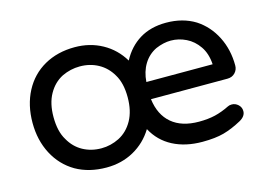

<svg xmlns="http://www.w3.org/2000/svg" viewBox="-75 -649 1115 801"><g transform="rotate(-15 482.0 -249.0)"><path d="M878.9 -216.8H548.8Q557.6 -147.5 601.1 -110.8Q644.5 -74.2 718.8 -74.2Q757.8 -74.2 788.6 -81.5Q819.3 -88.9 850.6 -104.5Q857.4 -108.4 868.2 -108.4Q883.8 -108.4 896 -97.2Q908.2 -85.9 908.2 -69.3Q908.2 -46.9 881.8 -32.2Q840.8 -9.8 803.7 0.5Q766.6 10.7 710.9 10.7Q637.7 10.7 583.5 -17.6Q529.3 -45.9 500 -100.6Q467.8 -47.9 415 -18.6Q362.3 10.7 296.9 10.7Q221.7 10.7 165 -21.5Q108.4 -54.7 77.1 -114.3Q45.9 -173.8 45.9 -249Q45.9 -325.2 77.1 -384.8Q108.4 -444.3 165.5 -476.6Q222.7 -508.8 296.9 -508.8Q362.3 -508.8 415.5 -479.5Q468.8 -450.2 501 -396.5Q529.3 -450.2 577.1 -479.5Q625 -508.8 691.4 -508.8Q763.7 -508.8 817.4 -475.6Q868.2 -442.4 896.5 -386.2Q924.8 -330.1 924.8 -261.7Q924.8 -243.2 912.1 -230Q899.4 -216.8 878.9 -216.8ZM810.5 -369.1Q789.1 -400.4 757.3 -416Q725.6 -431.6 691.4 -431.6Q660.2 -431.6 626 -417Q591.8 -400.4 571.8 -367.7Q551.8 -335 548.8 -291H835Q832 -337.9 810.5 -369.1ZM374 -90.8Q412.1 -110.4 434.6 -150.9Q457 -191.4 457 -250Q457 -311.5 433.6 -349.6Q412.1 -386.7 376.5 -406.2Q340.8 -425.8 296.9 -425.8Q256.8 -425.8 219.7 -408.2Q181.6 -388.7 159.2 -348.6Q136.7 -308.6 136.7 -250Q136.7 -187.5 160.2 -149.4Q181.6 -111.3 217.3 -91.8Q252.9 -72.3 296.9 -72.3Q336.9 -72.3 374 -90.8Z"/></g></svg>

Font: FakePearl
Style: Regular
Weight: 400
Version: Version 1.2